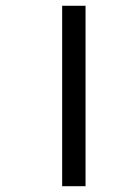

<svg xmlns="http://www.w3.org/2000/svg" viewBox="-20 -642 419 662"><path d="M194.3 0V-622.1H274.9V0Z"/></svg>

Font: Noto Sans Gurmukhi
Style: Regular
Weight: 400
Designer: Monotype Design Team
Foundry: Monotype Imaging Inc.
Version: Version 1.03 uh